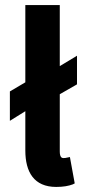

<svg xmlns="http://www.w3.org/2000/svg" viewBox="-20 -726 343 758"><path d="M216 -465V-706H80V-401L19 -365V-249L80 -287V-132C80 -47 114 12 202 12C230 12 251 8 267 2L275 -2L256 -106L246 -104C238 -102 236 -102 230 -102C225 -102 216 -104 216 -128V-354L284 -393V-506Z"/></svg>

Font: Falling Sky
Style: SeBd
Weight: 600
Designer: Paul D. Hunt
Foundry: Adobe Systems Incorporated
Version: Version 1.02